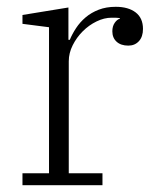

<svg xmlns="http://www.w3.org/2000/svg" viewBox="-20 -544 454 564"><path d="M46 -35H124V-464L46 -474V-500L181 -522V-427H185Q192 -444 203.5 -461.5Q215 -479 231.5 -493Q248 -507 270 -515.5Q292 -524 320 -524Q357 -524 378.5 -507.5Q400 -491 400 -459Q400 -436 388 -423Q376 -410 357 -410Q335 -410 322.5 -421.5Q310 -433 310 -452Q310 -467 317 -477Q324 -487 332 -489V-491Q324 -492 319 -492Q314 -492 308 -492Q286 -492 263.5 -481Q241 -470 223 -452Q205 -434 193.5 -411Q182 -388 182 -364V-35H281V0H46Z"/></svg>

Font: IBM Plex Serif Light
Style: Regular
Weight: 300
Designer: Mike Abbink, Paul van der Laan, Pieter van Rosmalen
Foundry: Bold Monday
Version: Version 3.001